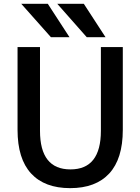

<svg xmlns="http://www.w3.org/2000/svg" viewBox="-20 -979 734 1010"><path d="M190.4 -731.4V-291Q190.4 -87.9 350.6 -87.9Q510.7 -87.9 510.7 -291V-731.4H626V-295.9Q626 -143.6 554.7 -66.4Q483.4 10.7 349.1 10.7Q214.8 10.7 143.6 -66.4Q72.3 -143.6 72.3 -295.9V-731.4ZM420.9 -959 535.2 -783.2H436.5L281.2 -959ZM231.4 -959 345.7 -783.2H248L91.8 -959Z"/></svg>

Font: Gen Shin Gothic Medium
Style: Regular
Weight: 500
Designer: [Source Han Sans]
Ryoko NISHIZUKA  (kana & ideographs); Paul D. Hunt (Latin, Greek & Cyrillic); Wenlong ZHANG  (bopomofo
Version: Version 1.002.20150607